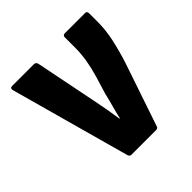

<svg xmlns="http://www.w3.org/2000/svg" viewBox="-139 -604 713 713"><g transform="rotate(-45 217.5 -247.0)"><path d="M157 0Q148 0 145 -10L15 -481Q12 -494 24 -494H138Q148 -494 151 -484L200 -240Q206 -211 211 -182.5Q216 -154 220 -126H222Q228 -153 235 -178Q242 -203 248 -229L269 -298Q279 -332 284.5 -364Q290 -396 290 -431V-483Q290 -494 301 -494H407Q417 -494 417 -482V-438Q417 -395 407.5 -351Q398 -307 383 -260L298 -9Q296 0 286 0Z"/></g></svg>

Font: Sofia Sans Condensed ExtraBold
Style: Regular
Weight: 800
Designer: Botio Nikoltchev, Ani Petrova
Foundry: lettersoup
Version: Version 4.101